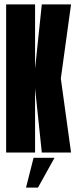

<svg xmlns="http://www.w3.org/2000/svg" viewBox="-20 -695 350 875"><path d="M8 0V-675H139.8V-381.8L170.5 -675H303.8L257.2 -337L303.8 0H170.5L139.8 -292.2V0ZM98.6 159.9 133 24.1H228.5L153.1 159.9Z"/></svg>

Font: Anybody UltraCondensed Thin
Style: Regular
Weight: 100
Width: 1
Designer: Tyler Finck
Foundry: Etcetera Type Company
Version: Version 1.110